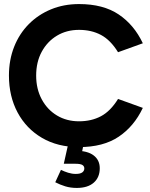

<svg xmlns="http://www.w3.org/2000/svg" viewBox="-20 -712 740 945"><path d="M369 12Q264 12 186.5 -33.5Q109 -79 66.5 -158.5Q24 -238 24 -340Q24 -417 49.5 -481.5Q75 -546 121.5 -593Q168 -640 231 -666Q294 -692 369 -692Q488 -692 564 -641Q640 -590 683 -499L561 -455Q524 -515 477 -540Q430 -565 369 -565Q308 -565 260.5 -536.5Q213 -508 185.5 -457.5Q158 -407 158 -340Q158 -274 185.5 -223Q213 -172 260.5 -143.5Q308 -115 369 -115Q430 -115 477 -140Q524 -165 561 -225L683 -181Q640 -90 564 -39Q488 12 369 12ZM358 213Q327 213 301 205Q275 197 252 185L280 124Q296 132 315 138Q334 144 353 144Q375 144 385 136.5Q395 129 395 117Q395 106 385.5 100Q376 94 351 94H294L315 0H391L377 69L353 30Q411 30 441 53Q471 76 471 116Q471 161 441.5 187Q412 213 358 213Z"/></svg>

Font: Gabarito SemiBold
Style: Regular
Weight: 600
Designer: Leandro Assis / Alvaro Franca / Felipe Casaprima
Foundry: Naipe Foundry
Version: Version 1.000